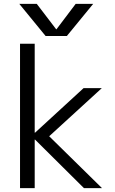

<svg xmlns="http://www.w3.org/2000/svg" viewBox="-20 -977 595 997"><path d="M162.1 -252H160.2V0H84V-750H160.2V-288.1H162.1L414.1 -519.5H508.8L235.4 -269.5L509.8 0H416ZM373 -957H463.9L327.1 -790H216.8L80.1 -957H170.9L271.5 -825.2H273.4Z"/></svg>

Font: Mgen+ 1c regular
Style: Regular
Weight: 400
Designer: [Source Han Sans]
Ryoko NISHIZUKA  (kana & ideographs); Paul D. Hunt (Latin, Greek & Cyrillic); Wenlong ZHANG  (bopomofo
Version: Version 1.059.20150602